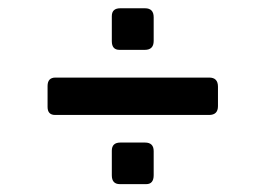

<svg xmlns="http://www.w3.org/2000/svg" viewBox="-20 -495 649 471"><path d="M96.7 -232.7V-284Q96.7 -304.7 116 -304.7H493.3Q514.7 -304.7 514.7 -282.3V-234.7Q514.7 -213 493 -213H115.3Q96.7 -213 96.7 -232.7ZM254.3 -65V-125.3Q254.3 -145.3 275.3 -145.3H335.7Q357 -145.3 357 -124.3V-65.3Q357 -43.3 338.7 -43.3H274Q254.3 -43.3 254.3 -65ZM254.3 -394V-455.3Q254.3 -474.7 275 -474.7H335.7Q357 -474.7 357 -452.7V-394.7Q357 -372.7 335.3 -372.7H273Q254.3 -372.7 254.3 -394Z"/></svg>

Font: Vivano Light
Style: Regular
Weight: 300
Designer: Joe Prince, Josias Burgherr
Version: Version 2.064;September 19, 2022;FontCreator 14.0.0.2877 64-